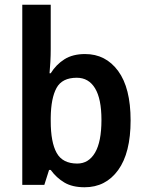

<svg xmlns="http://www.w3.org/2000/svg" viewBox="-20 -780 615 810"><path d="M194 -573Q194 -547 192.5 -519Q191 -491 189 -471H194Q217 -508 252 -530Q287 -552 339 -552Q426 -552 478.5 -480.5Q531 -409 531 -272Q531 -135 478.5 -62.5Q426 10 337 10Q285 10 251.5 -10Q218 -30 194 -63H187L167 0H74V-760H194ZM304 -452Q242 -452 218.5 -409Q195 -366 194 -284V-269Q194 -180 219 -135Q244 -90 306 -90Q354 -90 381 -136Q408 -182 408 -274Q408 -363 381 -407.5Q354 -452 304 -452Z"/></svg>

Font: Noto Sans Telugu SemiCondensed SemiBold
Style: Regular
Weight: 600
Width: 4
Designer: Jelle Bosma - Monotype Design Team
Foundry: Monotype Imaging Inc.
Version: Version 2.005; ttfautohint (v1.8.4.7-5d5b)